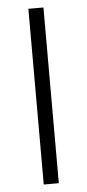

<svg xmlns="http://www.w3.org/2000/svg" viewBox="-52 -731 345 762"><g transform="rotate(-5 121.0 -350.0)"><path d="M151 -700V0H91V-700Z"/></g></svg>

Font: Pathway Extreme 28pt ExtraLight
Style: Regular
Weight: 250
Designer: Eduardo Rodriguez Tunni
Foundry: Eduardo Rodriguez Tunni
Version: Version 1.001;gftools[0.9.26]